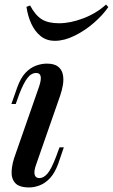

<svg xmlns="http://www.w3.org/2000/svg" viewBox="-20 -808 495 842"><path d="M152 -430Q171 -488 139 -488Q117 -488 100 -465.5Q83 -443 64 -394L49 -352H30L56 -426Q71 -467 92 -489Q113 -511 137.5 -520Q162 -529 185 -529Q218 -529 234.5 -516Q251 -503 255.5 -482Q260 -461 256 -436.5Q252 -412 244 -389L138 -85Q128 -57 132 -42Q136 -27 153 -27Q171 -27 188 -46.5Q205 -66 226 -121L241 -162H260L235 -89Q220 -49 199.5 -27Q179 -5 155 4.5Q131 14 108 14Q64 14 46.5 -5.5Q29 -25 31 -58.5Q33 -92 48 -132ZM239 -706Q288 -706 345 -727.5Q402 -749 445 -788L455 -777Q431 -742 392 -708Q353 -674 307.5 -651.5Q262 -629 221 -629Q184 -629 158.5 -649.5Q133 -670 117.5 -703.5Q102 -737 96 -778L112 -784Q135 -741 163 -723.5Q191 -706 239 -706Z"/></svg>

Font: Playfair Display Medium
Style: Italic
Weight: 500
Italic angle: -14°
Designer: Claus Eggers Sørensen
Foundry: Claus Eggers Sørensen
Version: Version 1.203